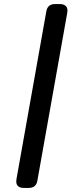

<svg xmlns="http://www.w3.org/2000/svg" viewBox="-20 -826 372 945"><path d="M312 -774Q312 -767 311 -763L164 63Q158 99 121 99H97Q80 99 70 91Q60 83 60 67Q60 60 61 56L208 -770Q214 -806 251 -806H275Q292 -806 302 -798Q312 -790 312 -774Z"/></svg>

Font: ZCOOL QingKe HuangYou
Style: Regular
Weight: 400
Version: Version 1.000